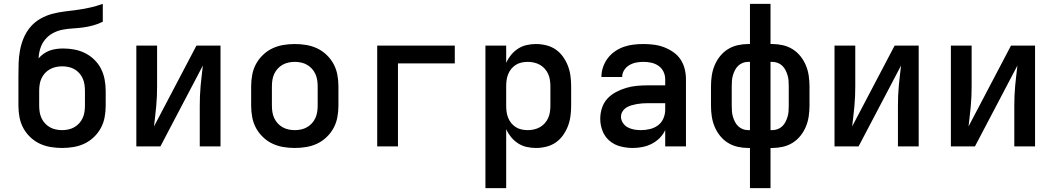

<svg xmlns="http://www.w3.org/2000/svg" viewBox="-20 -755 5440 990"><path d="M300 8Q270 8 240.5 3Q211 -2 184.5 -14.5Q158 -27 136 -48Q114 -69 100 -95Q86 -121 80.5 -150.5Q75 -180 75 -210V-287Q75 -306 75 -324.5Q75 -343 75 -362Q75 -396 76 -429Q77 -462 83 -495Q89 -528 102 -559Q115 -590 136.5 -615.5Q158 -641 187.5 -658Q217 -675 249 -683.5Q281 -692 314.5 -696Q348 -700 381 -704.5Q414 -709 446.5 -716.5Q479 -724 510 -735V-643Q486 -631 460.5 -624Q435 -617 409 -613.5Q383 -610 356.5 -608.5Q330 -607 303.5 -602Q277 -597 253.5 -584.5Q230 -572 213 -551.5Q196 -531 188 -505.5Q180 -480 179 -454Q190 -467 204.5 -477.5Q219 -488 235.5 -494Q252 -500 270 -502.5Q288 -505 305 -505Q335 -505 364 -499.5Q393 -494 419 -481Q445 -468 466.5 -447Q488 -426 501 -400Q514 -374 519.5 -345Q525 -316 525 -287V-210Q525 -180 519.5 -150.5Q514 -121 500 -95Q486 -69 464 -48Q442 -27 415.5 -14.5Q389 -2 359.5 3Q330 8 300 8ZM300 -84Q316 -84 332.5 -87.5Q349 -91 363 -99Q377 -107 388 -119Q399 -131 406 -146Q413 -161 415.5 -177.5Q418 -194 418 -210V-287Q418 -303 415.5 -319.5Q413 -336 406.5 -350.5Q400 -365 389 -377.5Q378 -390 364 -398Q350 -406 333.5 -409.5Q317 -413 301 -413Q284 -413 268 -409.5Q252 -406 237.5 -398Q223 -390 212 -378Q201 -366 194 -351Q187 -336 184.5 -319.5Q182 -303 182 -287V-210Q182 -194 184.5 -177.5Q187 -161 194 -146Q201 -131 212 -119Q223 -107 237 -99Q251 -91 267.5 -87.5Q284 -84 300 -84Z M683 0V-520H790V-312Q790 -286 789 -259.5Q788 -233 785.5 -207Q783 -181 780 -155Q777 -129 774 -103L993 -520H1117V0H1010V-208Q1010 -234 1011 -260.5Q1012 -287 1014.5 -313Q1017 -339 1020 -365Q1023 -391 1026 -417L807 0Z M1500 8Q1470 8 1440.5 3Q1411 -2 1384.5 -14.5Q1358 -27 1336 -48Q1314 -69 1300 -95Q1286 -121 1280.5 -150.5Q1275 -180 1275 -210V-310Q1275 -340 1280.5 -369.5Q1286 -399 1300 -425Q1314 -451 1336 -472Q1358 -493 1384.5 -505.5Q1411 -518 1440.5 -523Q1470 -528 1500 -528Q1530 -528 1559.5 -523Q1589 -518 1615.5 -505.5Q1642 -493 1664 -472Q1686 -451 1700 -425Q1714 -399 1719.5 -369.5Q1725 -340 1725 -310V-210Q1725 -180 1719.5 -150.5Q1714 -121 1700 -95Q1686 -69 1664 -48Q1642 -27 1615.5 -14.5Q1589 -2 1559.5 3Q1530 8 1500 8ZM1500 -84Q1516 -84 1532.5 -87.5Q1549 -91 1563 -99Q1577 -107 1588 -119Q1599 -131 1606 -146Q1613 -161 1615.5 -177.5Q1618 -194 1618 -210V-310Q1618 -326 1615.5 -342.5Q1613 -359 1606 -374Q1599 -389 1588 -401Q1577 -413 1563 -421Q1549 -429 1532.5 -432.5Q1516 -436 1500 -436Q1484 -436 1467.5 -432.5Q1451 -429 1437 -421Q1423 -413 1412 -401Q1401 -389 1394 -374Q1387 -359 1384.5 -342.5Q1382 -326 1382 -310V-210Q1382 -194 1384.5 -177.5Q1387 -161 1394 -146Q1401 -131 1412 -119Q1423 -107 1437 -99Q1451 -91 1467.5 -87.5Q1484 -84 1500 -84Z M1925 0V-520H2325V-428H2032V0Z M2483 215V-520H2590V-431Q2600 -453 2615.5 -472Q2631 -491 2651 -504Q2671 -517 2695 -522.5Q2719 -528 2743 -528Q2770 -528 2796.5 -521.5Q2823 -515 2845 -500Q2867 -485 2883 -462.5Q2899 -440 2908.5 -415Q2918 -390 2921.5 -363.5Q2925 -337 2925 -310V-210Q2925 -183 2921.5 -156.5Q2918 -130 2908.5 -105Q2899 -80 2883 -57.5Q2867 -35 2845 -20Q2823 -5 2796.5 1.5Q2770 8 2743 8Q2719 8 2695 2.5Q2671 -3 2651 -16Q2631 -29 2615.5 -48Q2600 -67 2590 -89V215ZM2701 -84Q2717 -84 2733 -87.5Q2749 -91 2763.5 -99Q2778 -107 2789 -119.5Q2800 -132 2806.5 -146.5Q2813 -161 2815.5 -177.5Q2818 -194 2818 -210V-310Q2818 -326 2815.5 -342.5Q2813 -359 2806.5 -373.5Q2800 -388 2789 -400.5Q2778 -413 2763.5 -421Q2749 -429 2733 -432.5Q2717 -436 2701 -436Q2685 -436 2669 -432.5Q2653 -429 2639.5 -420.5Q2626 -412 2616 -399.5Q2606 -387 2600 -372Q2594 -357 2592 -341.5Q2590 -326 2590 -310V-210Q2590 -194 2592 -178.5Q2594 -163 2600 -148Q2606 -133 2616 -120.5Q2626 -108 2639.5 -99.5Q2653 -91 2669 -87.5Q2685 -84 2701 -84Z M3243 8Q3211 8 3179.5 0Q3148 -8 3123.5 -28.5Q3099 -49 3087 -79.5Q3075 -110 3075 -142Q3075 -171 3084 -198.5Q3093 -226 3112 -246.5Q3131 -267 3156.5 -280.5Q3182 -294 3209.5 -302Q3237 -310 3265 -312.5Q3293 -315 3322 -315H3410V-346Q3410 -367 3401 -385.5Q3392 -404 3375.5 -415.5Q3359 -427 3339 -431.5Q3319 -436 3298 -436Q3279 -436 3260.5 -432.5Q3242 -429 3225.5 -419.5Q3209 -410 3198.5 -393.5Q3188 -377 3188 -358H3081Q3081 -384 3089.5 -409Q3098 -434 3113.5 -454.5Q3129 -475 3150.5 -490Q3172 -505 3196.5 -513.5Q3221 -522 3246.5 -525Q3272 -528 3298 -528Q3325 -528 3352 -524.5Q3379 -521 3404 -511.5Q3429 -502 3451.5 -486.5Q3474 -471 3489 -448.5Q3504 -426 3510.5 -399.5Q3517 -373 3517 -346V0H3410V-84Q3399 -61 3381 -43Q3363 -25 3340.5 -13.5Q3318 -2 3293 3Q3268 8 3243 8ZM3285 -84Q3308 -84 3331 -89.5Q3354 -95 3372.5 -108.5Q3391 -122 3400.5 -144Q3410 -166 3410 -189V-223H3322Q3307 -223 3292.5 -222Q3278 -221 3264 -218.5Q3250 -216 3236 -212Q3222 -208 3210 -200.5Q3198 -193 3190 -180.5Q3182 -168 3182 -153Q3182 -136 3192 -121Q3202 -106 3217.5 -98Q3233 -90 3250 -87Q3267 -84 3285 -84Z M3847 215V8H3838Q3811 8 3784 2Q3757 -4 3733.5 -18.5Q3710 -33 3692.5 -55Q3675 -77 3664.5 -102.5Q3654 -128 3650 -155.5Q3646 -183 3646 -210V-310Q3646 -337 3650 -364.5Q3654 -392 3664.5 -417.5Q3675 -443 3692.5 -465Q3710 -487 3733.5 -501.5Q3757 -516 3784 -522Q3811 -528 3838 -528H3847V-735H3953V-528H3962Q3989 -528 4016 -522Q4043 -516 4066.5 -501.5Q4090 -487 4107.5 -465Q4125 -443 4135.5 -417.5Q4146 -392 4150 -364.5Q4154 -337 4154 -310V-210Q4154 -183 4150 -155.5Q4146 -128 4135.5 -102.5Q4125 -77 4107.5 -55Q4090 -33 4066.5 -18.5Q4043 -4 4016 2Q3989 8 3962 8H3953V215ZM3838 -84H3847V-436H3838Q3824 -436 3810.5 -431Q3797 -426 3786.5 -416Q3776 -406 3769.5 -393Q3763 -380 3759 -366.5Q3755 -353 3754 -338.5Q3753 -324 3753 -310V-210Q3753 -196 3754 -181.5Q3755 -167 3759 -153.5Q3763 -140 3769.5 -127Q3776 -114 3786.5 -104Q3797 -94 3810.5 -89Q3824 -84 3838 -84ZM3953 -84H3962Q3976 -84 3989.5 -89Q4003 -94 4013.5 -104Q4024 -114 4030.5 -127Q4037 -140 4041 -153.5Q4045 -167 4046 -181.5Q4047 -196 4047 -210V-310Q4047 -324 4046 -338.5Q4045 -353 4041 -366.5Q4037 -380 4030.5 -393Q4024 -406 4013.5 -416Q4003 -426 3989.5 -431Q3976 -436 3962 -436H3953Z M4283 0V-520H4390V-312Q4390 -286 4389 -259.5Q4388 -233 4385.5 -207Q4383 -181 4380 -155Q4377 -129 4374 -103L4593 -520H4717V0H4610V-208Q4610 -234 4611 -260.5Q4612 -287 4614.5 -313Q4617 -339 4620 -365Q4623 -391 4626 -417L4407 0Z M4883 0V-520H4990V-312Q4990 -286 4989 -259.5Q4988 -233 4985.5 -207Q4983 -181 4980 -155Q4977 -129 4974 -103L5193 -520H5317V0H5210V-208Q5210 -234 5211 -260.5Q5212 -287 5214.5 -313Q5217 -339 5220 -365Q5223 -391 5226 -417L5007 0Z"/></svg>

Font: Iosevka SS04 Semibold Extended
Style: Regular
Weight: 600
Width: 7
Monospace: yes
Designer: Belleve Invis
Foundry: Belleve Invis
Version: Version 19.0.0; ttfautohint (v1.8.4)